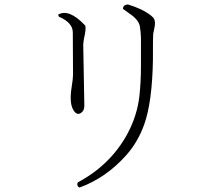

<svg xmlns="http://www.w3.org/2000/svg" viewBox="-20 -785 960 865"><path d="M338 60Q324 53 330 37Q478 -42 554 -182Q598 -264 608 -352Q615 -415 615 -488V-615Q614 -644 610 -667Q604 -697 563 -724Q539 -741 534 -745Q534 -763 556 -765Q620 -746 659 -716Q665 -711 670 -706Q684 -690 674 -651Q670 -635 670 -627Q669 -623 669 -530Q669 -523 669 -517Q666 -327 630 -225Q602 -146 549 -86Q457 17 338 60ZM364 -670Q369 -656 358 -609Q355 -591 355 -582L360 -308Q360 -285 343 -275Q338 -272 333 -272Q319 -272 308 -294Q292 -326 303 -394Q309 -431 309 -448L308 -639Q308 -683 245 -710L242 -719Q290 -748 364 -670Z"/></svg>

Font: cwTeXKai
Style: Medium
Weight: 500
Version: Version 1.17